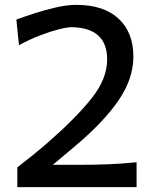

<svg xmlns="http://www.w3.org/2000/svg" viewBox="-20 -770 637 790"><path d="M51.3 0V-81.5Q83 -106 115.5 -132.1Q147.9 -158.2 179.7 -186Q292.5 -284.7 356.7 -365.2Q420.9 -445.8 420.9 -525.4Q420.9 -655.3 275.4 -658.2Q257.3 -658.2 223.1 -649.7Q189 -641.1 146 -624.8Q103 -608.4 58.1 -584L47.4 -689.5Q77.6 -700.7 121.1 -714.8Q164.6 -729 210.4 -739.5Q256.3 -750 293.9 -750Q407.2 -750 468 -693.1Q528.8 -636.2 528.8 -537.1Q528.8 -446.8 468.3 -357.7Q407.7 -268.6 288.6 -168.5L197.3 -91.8H303.2Q362.8 -91.8 422.6 -94Q482.4 -96.2 542 -102.5V0Z"/></svg>

Font: Pinar Medium
Style: Regular
Weight: 500
Designer: Amin Abedi
Version: Version 3.000